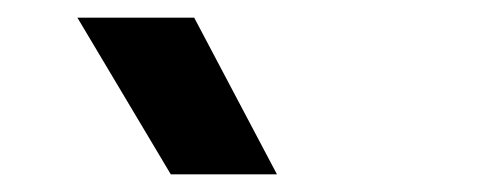

<svg xmlns="http://www.w3.org/2000/svg" viewBox="-20 -782 540 217"><path d="M173 -585 67.5 -762H199.5L293 -585Z"/></svg>

Font: Geologica Cursive Medium
Style: Regular
Weight: 500
Designer: Sindre Bremnes, Frode Helland
Foundry: Monokrom Skriftforlag AS
Version: Version 1.010;gftools[0.9.28]